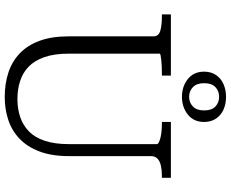

<svg xmlns="http://www.w3.org/2000/svg" viewBox="-104 -886 999 832"><g transform="rotate(90 396.0 -469.5)"><path d="M212 -268Q212 -205 227 -162Q242 -119 268.5 -93.5Q295 -68 331 -56.5Q367 -45 409 -45Q451 -45 486.5 -57Q522 -69 548.5 -94.5Q575 -120 589.5 -163Q604 -206 604 -268V-649Q604 -654 596 -658Q588 -662 575.5 -665Q563 -668 547.5 -669.5Q532 -671 518 -671H508V-710H750V-671H739Q716 -671 696.5 -666.5Q677 -662 666.5 -651.5Q656 -641 656 -624V-268Q656 -194 636 -141Q616 -88 581 -54.5Q546 -21 499.5 -5.5Q453 10 400 10Q343 10 295 -5.5Q247 -21 211.5 -54.5Q176 -88 156.5 -140.5Q137 -193 137 -267V-635Q137 -657 113 -664Q89 -671 53 -671H42V-710H307V-671H298Q284 -671 269 -670.5Q254 -670 241 -668.5Q228 -667 220 -665.5Q212 -664 212 -661ZM340 -854Q340 -822 357 -805.5Q374 -789 399 -789Q424 -789 441 -805.5Q458 -822 458 -854Q458 -887 441 -903Q424 -919 399 -919Q374 -919 357 -903Q340 -887 340 -854ZM508 -854Q508 -809 476 -783.5Q444 -758 399 -758Q354 -758 322 -783.5Q290 -809 290 -854Q290 -884 304.5 -905.5Q319 -927 344 -938Q369 -949 399 -949Q430 -949 454.5 -938Q479 -927 493.5 -905.5Q508 -884 508 -854Z"/></g></svg>

Font: Roboto Serif 36pt Light
Style: Regular
Weight: 300
Designer: Greg Gazdowicz
Foundry: Commercial Type
Version: Version 1.008